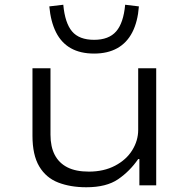

<svg xmlns="http://www.w3.org/2000/svg" viewBox="-20 -782 798 810"><path d="M344 8Q277 8 225.5 -12Q174 -32 145.5 -80Q117 -128 117 -209V-494H193V-214Q193 -163 211 -128.5Q229 -94 264.5 -76Q300 -58 355 -58Q418 -58 465.5 -83Q513 -108 538 -148.5Q563 -189 563 -234V-494H639V0H568V-111H563Q528 -60 478.5 -26Q429 8 344 8ZM377 -556Q319 -556 279 -578.5Q239 -601 216.5 -645.5Q194 -690 188 -755L247 -762Q254 -685 284 -649.5Q314 -614 377 -614Q439 -614 470 -649.5Q501 -685 508 -762L566 -755Q561 -690 538 -645.5Q515 -601 474.5 -578.5Q434 -556 377 -556Z"/></svg>

Font: Nunito Sans 7pt Expanded Light
Style: Regular
Weight: 300
Width: 7
Designer: Vernon Adams
Foundry: Vernon Adams
Version: Version 3.101;gftools[0.9.27]